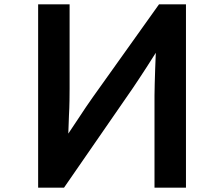

<svg xmlns="http://www.w3.org/2000/svg" viewBox="-20 -818 1040 891"><path d="M157 -798H303V-406Q303 -386 302.5 -351Q302 -316 300 -282Q299 -242 297 -198Q320 -233 341 -264Q359 -292 378.5 -320.5Q398 -349 410 -366L718 -798H843V53H697V-375Q697 -396 698 -429.5Q699 -463 700 -495Q701 -532 703 -573Q681 -538 661 -507Q644 -481 626 -453.5Q608 -426 597 -410L277 53H157Z"/></svg>

Font: LINE Seed JP_TTF Bold
Style: Regular
Weight: 700
Designer: LINE & Fontrix & Fontworks
Version: Version 1.009